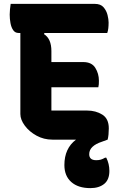

<svg xmlns="http://www.w3.org/2000/svg" viewBox="-20 -720 640 990"><path d="M250 0Q206 0 168.5 -20.5Q131 -41 108 -72Q85 -103 85 -132V-550H76Q58 -550 48 -564.5Q38 -579 34 -601Q30 -623 30 -645Q30 -658 31.5 -672Q33 -686 35 -700H469Q499 -700 514 -682.5Q529 -665 534.5 -642.5Q540 -620 540 -604Q540 -588 538.5 -574.5Q537 -561 533 -550H209L207 -544Q245 -520 245 -457V-400H409Q453 -400 471.5 -370Q490 -340 490 -304Q490 -293 489.5 -285.5Q489 -278 487 -270H245V-150H429Q474 -150 507.5 -129Q541 -108 541 -58Q541 -42 539.5 -26.5Q538 -11 535 0Q525 4 505 11Q474 21 457 37Q440 53 440 75Q440 106 476 106Q490 106 500 103Q510 100 522 93H528Q544 125 544 161Q544 207 517 228.5Q490 250 446 250Q383 250 347.5 218.5Q312 187 312 131Q312 45 372 0Z"/></svg>

Font: Recursive Mn Csl St XBd
Style: Regular
Weight: 800
Monospace: yes
Version: Version 1.079;hotconv 1.0.112;makeotfexe 2.5.65598; ttfautoh